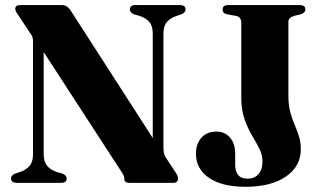

<svg xmlns="http://www.w3.org/2000/svg" viewBox="-20 -720 1265 756"><path d="M242.5 -17Q242.5 -0.5 220.5 0H45.5Q23.5 -0.5 23.5 -17Q23.5 -30 39.5 -36.5L58 -42.5Q83 -51 96.5 -66.8Q110 -82.5 110 -113V-554.5Q110 -567 107.8 -574Q105.5 -581 96 -593.5L52.5 -659.5Q40 -677.5 40 -685Q40 -700 59 -700H224.5Q243.5 -700 257 -680.5L581.5 -176.5V-587Q581.5 -617 568.5 -632.8Q555.5 -648.5 529.5 -657.5L507.5 -663.5Q491.5 -670.5 491.5 -683Q491.5 -700 513 -700H688.5Q710.5 -700 710.5 -683Q710.5 -670.5 694 -663.5L675.5 -657.5Q650.5 -649 637 -633.2Q623.5 -617.5 623.5 -587V-137.5Q623.5 -113 634 -98L667.5 -47Q676.5 -34 678.8 -28Q681 -22 681 -16.5Q681 0 660.5 0H488.5Q469.5 0 469.5 -16Q469.5 -21.5 467 -28.2Q464.5 -35 455.5 -48L152 -515V-113Q152 -83.5 165.2 -67.5Q178.5 -51.5 204 -42.5L226 -36.5Q242.5 -29.5 242.5 -17ZM1164.5 -132.5Q1164.5 -65.5 1106 -25Q1047.5 15.5 946.5 15.5Q853.5 15.5 802.5 -20Q751.5 -55.5 751.5 -114Q751.5 -153.5 773 -177.8Q794.5 -202 833 -202Q864 -202 885 -179Q906 -156 906 -115V-71.5Q906 -46 917.5 -31.2Q929 -16.5 955.5 -16.5Q981.5 -16.5 997.5 -34.2Q1013.5 -52 1013.5 -84.5Q1013.5 -111 1001 -135.2Q988.5 -159.5 972 -187.2Q955.5 -215 942.8 -251Q930 -287 930 -336V-630.5Q930 -653.5 909 -657.5L875 -663.5Q856.5 -667 856.5 -682.5Q856.5 -700 879 -700H1159.5Q1182.5 -700 1182.5 -683Q1182.5 -669.5 1163.5 -663.5L1138 -657.5Q1115.5 -651 1115.5 -633.5V-343.5Q1115.5 -306 1123 -278.5Q1130.5 -251 1140.2 -228.5Q1150 -206 1157.2 -183.2Q1164.5 -160.5 1164.5 -132.5Z"/></svg>

Font: Fraunces 72pt
Style: Bold
Weight: 700
Version: Version 1.000;[b76b70a41]